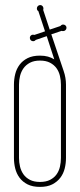

<svg xmlns="http://www.w3.org/2000/svg" viewBox="-20 -730 316 760"><path d="M241.2 -105Q241.2 -83.5 236.1 -63Q231 -42.5 218.8 -26.4Q206.5 -10.3 187 -0.2Q167.5 9.8 138.2 9.8Q108.9 9.8 89.1 -0.2Q69.3 -10.3 57.4 -26.4Q45.4 -42.5 40.3 -63Q35.2 -83.5 35.2 -105V-395Q35.2 -416.5 40.3 -437Q45.4 -457.5 57.4 -473.6Q69.3 -489.7 89.1 -499.8Q108.9 -509.8 138.2 -509.8Q156.2 -509.8 169.9 -505.9Q183.6 -502 194.8 -495.1L165 -586.9L121.1 -571.8Q117.7 -566.9 110.8 -566.9Q105.5 -566.9 101.8 -570.8Q98.1 -574.7 98.1 -580.1Q98.1 -585.4 101.8 -589.1Q105.5 -592.8 110.8 -592.8Q111.8 -592.8 113 -592.3Q114.3 -591.8 116.2 -591.8L158.2 -606L131.8 -686Q126 -689 126 -696.8Q126 -702.1 129.9 -706.1Q133.8 -710 139.2 -710Q144.5 -710 148.2 -706.1Q151.9 -702.1 151.9 -696.8Q151.9 -692.9 150.9 -690.9L176.8 -612.8L219.2 -627Q223.6 -632.8 230 -632.8Q235.4 -632.8 239.3 -629.2Q243.2 -625.5 243.2 -620.1Q243.2 -614.7 239.3 -610.8Q235.4 -606.9 230 -606.9Q226.1 -606.9 224.1 -607.9L183.1 -594.2L231.9 -449.2Q241.2 -422.4 241.2 -395ZM55.2 -105Q55.2 -87.4 59.3 -70.3Q63.5 -53.2 73 -39.8Q82.5 -26.4 98.6 -18.1Q114.7 -9.8 138.2 -9.8Q162.1 -9.8 178.2 -18.1Q194.3 -26.4 203.9 -39.8Q213.4 -53.2 217.3 -70.3Q221.2 -87.4 221.2 -105V-395Q221.2 -412.1 217.3 -429.2Q213.4 -446.3 203.9 -459.7Q194.3 -473.1 178.2 -481.7Q162.1 -490.2 138.2 -490.2Q114.7 -490.2 98.6 -481.7Q82.5 -473.1 73 -459.7Q63.5 -446.3 59.3 -429.2Q55.2 -412.1 55.2 -395Z"/></svg>

Font: Wire One
Style: Regular
Weight: 400
Designer: Alexei Vanyashin, Gayaneh Bagdasaryan
Foundry: Cyreal Type Foundry
Version: Version 1.000